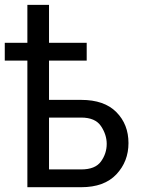

<svg xmlns="http://www.w3.org/2000/svg" viewBox="-38 -781 601 801"><path d="M142.1 -364.3H300.8Q397 -364.3 447.5 -313.2Q498 -262.2 498 -184.1Q498 -107.4 447.5 -53.7Q397 0 300.8 0H76.2V-760.7H166.5V-74.2H300.8Q359.4 -74.2 383.3 -107.4Q407.2 -140.6 407.2 -180.7Q407.2 -219.2 383.3 -254.9Q359.4 -290.5 300.8 -290.5H142.1ZM323.7 -602.5V-528.3H-18.1V-602.5Z"/></svg>

Font: RobotoDEMO
Style: Regular
Weight: 400
Designer: Christian Robertson
Foundry: Google
Version: Version 2.136